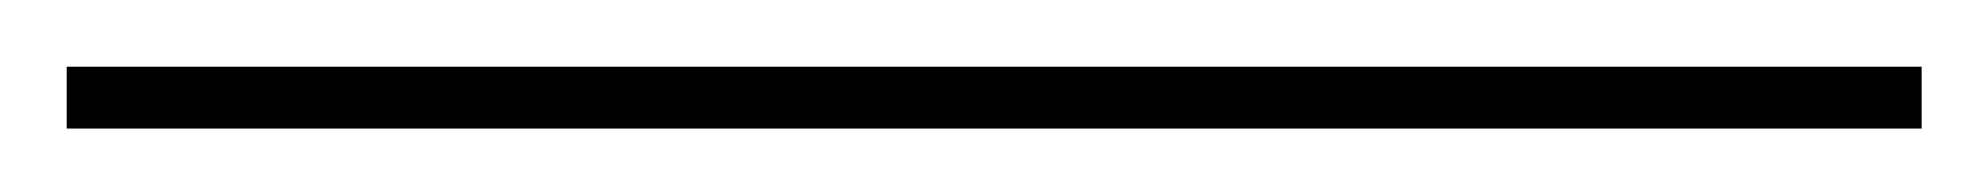

<svg xmlns="http://www.w3.org/2000/svg" viewBox="-26 120 610 59"><path d="M-5.5 159.5V140.5H564.5V159.5Z"/></svg>

Font: Bodoni Moda SemiBold
Style: Regular
Weight: 600
Designer: Owen Earl
Foundry: indestructible type
Version: Version 2.005; ttfautohint (v1.8.4.7-5d5b)